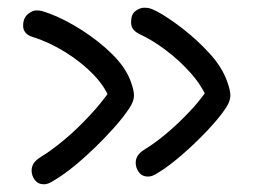

<svg xmlns="http://www.w3.org/2000/svg" viewBox="-20 -498 658 498"><path d="M94 -20Q79 -20 70.5 -31Q62 -42 62 -56Q62 -66 67.5 -74.5Q73 -83 86 -91Q114 -108 148 -136.5Q182 -165 216 -202Q239 -227 259 -254Q246 -280 223 -304Q191 -337 149 -363Q107 -389 65 -402Q52 -406 46 -413.5Q40 -421 40 -431Q40 -451 52 -461Q64 -471 74 -471Q82 -471 88 -469.5Q94 -468 108 -463Q148 -448 192 -420Q236 -392 271 -357.5Q306 -323 319 -287Q328 -263 327.5 -249Q327 -235 316 -218Q300 -194 276 -167Q252 -140 224.5 -113.5Q197 -87 171 -66Q145 -45 125 -33Q111 -24 105 -22Q99 -20 94 -20ZM364 -40Q349 -40 340.5 -51Q332 -62 332 -76Q332 -86 337.5 -94.5Q343 -103 356 -111Q381 -126 411.5 -151.5Q442 -177 473 -210Q494 -232 511 -256Q498 -282 476 -307Q446 -341 410 -368Q374 -395 341 -410Q331 -415 325.5 -422Q320 -429 320 -441Q320 -461 331.5 -469.5Q343 -478 354 -478Q362 -478 368 -476.5Q374 -475 386 -469Q416 -453 453.5 -424Q491 -395 523.5 -359.5Q556 -324 569 -287Q578 -263 577.5 -249Q577 -235 566 -218Q547 -190 515.5 -157Q484 -124 451.5 -96Q419 -68 395 -53Q381 -44 375 -42Q369 -40 364 -40Z"/></svg>

Font: Shantell Sans Light Light
Style: Regular
Weight: 300
Version: Version 1.008;[ac192a2d6]